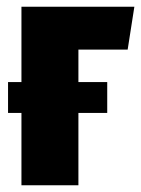

<svg xmlns="http://www.w3.org/2000/svg" viewBox="-20 -553 421 573"><path d="M214 -405V-308H300V-216H214V0H44V-216H4V-308H44V-533H381L361 -405Z"/></svg>

Font: Fira Sans Compressed ExtraBold
Style: Regular
Weight: 800
Width: 1
Designer: bBox Type GmbH & Carrois Corporate GbR & Edenspiekermann AG
Foundry: bBox Type GmbH & Carrois Corporate GbR & Edenspiekermann AG
Version: Version 4.301